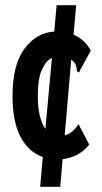

<svg xmlns="http://www.w3.org/2000/svg" viewBox="-20 -643 390 736"><path d="M211 73H134L144 -41Q90 -60 59 -118Q28 -176 28 -275Q28 -395 74 -456.5Q120 -518 188 -522L197 -623H272L262 -510Q305 -492 328 -449L287 -374L283 -365L276 -369Q274 -376 273 -385Q272 -394 263 -406Q258 -410 253 -414L228 -124Q258 -132 281 -167L322 -89Q303 -64 276 -50Q249 -36 220 -33ZM125 -274Q125 -229 133 -198Q141 -167 154 -149L179 -421Q156 -410 140.5 -376Q125 -342 125 -274Z"/></svg>

Font: Inconsolata ExtraCondensed ExtraBold
Style: Regular
Weight: 800
Width: 2
Monospace: yes
Designer: Raph Levien, Cyreal, Brenton Simpson
Foundry: Raph Levien, Cyreal, Google
Version: Version 3.001; ttfautohint (v1.8.2.53-6de2)